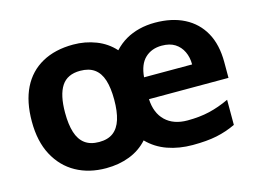

<svg xmlns="http://www.w3.org/2000/svg" viewBox="-81 -697 1140 849"><g transform="rotate(-15 489.0 -273.0)"><path d="M683 -556Q761 -556 817.5 -527Q874 -498 904.5 -443Q935 -388 935 -308V-236H571Q574 -172 611 -136.5Q648 -101 712 -101Q767 -101 812 -111.5Q857 -122 904 -144V-29Q862 -9 816.5 0.5Q771 10 706 10Q644 10 591.5 -8.5Q539 -27 501 -66Q467 -28 418 -9Q369 10 310 10Q232 10 172.5 -23Q113 -56 79 -119.5Q45 -183 45 -274Q45 -365 76 -427.5Q107 -490 166.5 -523Q226 -556 309 -556Q364 -556 413 -537Q462 -518 496 -480Q520 -506 548.5 -522.5Q577 -539 611 -547.5Q645 -556 683 -556ZM309 -436Q250 -436 223.5 -395.5Q197 -355 197 -274Q197 -220 208.5 -183.5Q220 -147 245 -128.5Q270 -110 310 -110Q350 -110 374.5 -128.5Q399 -147 410.5 -183.5Q422 -220 422 -274Q422 -328 410.5 -364Q399 -400 374 -418Q349 -436 309 -436ZM686 -450Q640 -450 610 -422Q580 -394 575 -335H795Q795 -368 782.5 -394Q770 -420 746.5 -435Q723 -450 686 -450Z"/></g></svg>

Font: Noto Sans Myanmar
Style: Regular
Weight: 400
Designer: Monotype Design Team
Foundry: Monotype Imaging Inc.
Version: Version 2.107